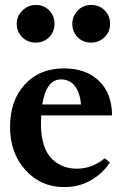

<svg xmlns="http://www.w3.org/2000/svg" viewBox="-20 -743 472 774"><path d="M47.4 -647Q47.4 -677.7 70.3 -700.4Q93.3 -723.1 124 -723.1Q156.2 -723.1 178 -701.4Q199.7 -679.7 199.7 -647Q199.7 -614.7 178 -593Q156.2 -571.3 124 -571.3Q91.8 -571.3 69.6 -593Q47.4 -614.7 47.4 -647ZM271.5 -647Q271.5 -678.2 293.5 -700.7Q315.4 -723.1 346.7 -723.1Q379.9 -723.1 401.9 -701.4Q423.8 -679.7 423.8 -647Q423.8 -614.7 401.4 -593Q378.9 -571.3 346.7 -571.3Q314.5 -571.3 293 -593Q271.5 -614.7 271.5 -647ZM238.3 11.2Q144.5 11.2 82.5 -57.6Q20.5 -126.5 20.5 -231Q20.5 -337.4 79.8 -402.3Q139.2 -467.3 237.8 -467.3Q327.1 -467.3 379.4 -416.5Q431.6 -365.7 431.6 -277.8H146Q145 -255.4 145 -243.7Q145 -195.3 156.5 -159.4Q168 -123.5 188.7 -103Q209.5 -82.5 234.6 -72.8Q259.8 -63 289.6 -63Q351.1 -63 402.3 -105L422.9 -87.9Q393.6 -43 345.9 -15.9Q298.3 11.2 238.3 11.2ZM226.1 -422.9Q166.5 -422.9 150.4 -321.8H306.6Q301.8 -372.1 280.8 -397.5Q259.8 -422.9 226.1 -422.9Z"/></svg>

Font: Elstob 6pt
Style: Bold
Weight: 700
Designer: Peter S. Baker
Version: Version 1.015